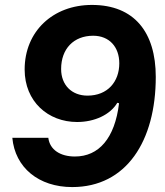

<svg xmlns="http://www.w3.org/2000/svg" viewBox="-20 -749 670 779"><path d="M358 -604C423 -604 464 -559 464 -492C464 -418 417 -361 335 -361C271 -361 228 -404 228 -469C228 -551 279 -604 358 -604ZM353 -729C195 -729 80 -622 80 -467C80 -337 175 -254 293 -254C363 -254 427 -283 456 -332L463 -330C446 -188 381 -114 284 -114C225 -114 182 -141 176 -190H30C41 -69 137 10 273 10C493 10 612 -177 612 -437C612 -618 525 -729 353 -729Z"/></svg>

Font: Mona Sans
Style: Bold Italic
Weight: 700
Italic angle: -11.7°
Designer: Deni Anggara
Foundry: GitHub
Version: Version 2.000;Glyphs 3.2.3 (3260)